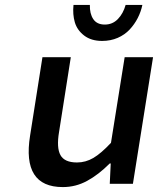

<svg xmlns="http://www.w3.org/2000/svg" viewBox="-20 -740 640 773"><path d="M391.1 -575.2Q347.2 -575.2 318.8 -596.9Q290.5 -618.7 281.2 -650.4Q272 -682.1 275.9 -720.2H341.8Q340.8 -685.1 355.5 -663.1Q370.1 -641.1 401.9 -641.1Q433.1 -641.1 454.6 -663.3Q476.1 -685.5 485.8 -720.2H553.2Q547.4 -692.4 534.4 -667.2Q521.5 -642.1 502 -621.1Q482.4 -600.1 453.9 -587.6Q425.3 -575.2 391.1 -575.2ZM232.9 13.2Q67.9 13.2 101.1 -193.8L150.9 -509.8H265.1L217.8 -209Q207 -145 223.4 -115.5Q239.7 -85.9 290 -85.9Q324.7 -85.9 355.7 -104Q386.7 -122.1 426.8 -165L481.9 -509.8H596.2L515.1 0H421.9L425.8 -82H421.9Q376 -36.1 330.3 -11.5Q284.7 13.2 232.9 13.2Z"/></svg>

Font: Office Code Pro Medium Italic
Style: Regular
Weight: 500
Italic angle: -9°
Designer: Nathan Rutzky & Paul D. Hunt
Foundry: Adobe Systems Incorporated
Version: Version 1.004;PS 001.004;hotconv 1.0.70;makeotf.lib2.5.58329